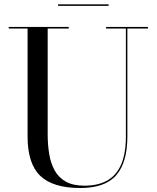

<svg xmlns="http://www.w3.org/2000/svg" viewBox="-20 -878 746 912"><path d="M682.5 -750V-742.5H585V-230Q585 -106.5 532.2 -45.8Q479.5 15 361 15Q231.5 15 171.2 -42.8Q111 -100.5 111 -230V-742.5H21.5V-750H306.5V-742.5H206.5V-240Q206.5 -190.5 213.8 -146.2Q221 -102 239.8 -68.2Q258.5 -34.5 292.8 -15.2Q327 4 381 4Q446.5 4 490.2 -21Q534 -46 556 -98Q578 -150 578 -230V-742.5H484V-750ZM256 -850V-857.5H496V-850Z"/></svg>

Font: Bodoni Moda 28pt
Style: Regular
Weight: 400
Designer: Owen Earl
Foundry: indestructible type
Version: Version 2.005